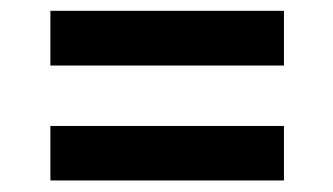

<svg xmlns="http://www.w3.org/2000/svg" viewBox="-20 -499 600 346"><path d="M491.7 -380.9H70.8V-479.5H491.7ZM491.7 -173.8H70.8V-272H491.7Z"/></svg>

Font: TypoPRO Roboto
Style: Regular
Weight: 500
Designer: Google
Version: Version 2.136; 2016